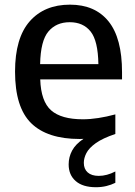

<svg xmlns="http://www.w3.org/2000/svg" viewBox="-20 -572 567 804"><path d="M382 212Q326.5 212 297 186.2Q267.5 160.5 267.5 116.5Q267.5 85.5 282 58.5Q296.5 31.5 329.5 9.5Q321.5 10 313.5 10Q178 10 110.5 -56.2Q43 -122.5 43 -272Q43 -413 104.5 -482.8Q166 -552.5 273 -552.5Q378 -552.5 434.5 -482.5Q491 -412.5 491 -269.5V-239.5H148.5Q151.5 -147.5 194 -110Q236.5 -72.5 327 -72.5Q358 -72.5 392 -77.8Q426 -83 463 -93V-11Q409.5 7 381 27.5Q352.5 48 341.8 69Q331 90 331 110Q331 135.5 347.2 150Q363.5 164.5 393.5 164.5Q427.5 164.5 463 146V193.5Q446 202 425.5 207Q405 212 382 212ZM272 -479Q215.5 -479 182.8 -440.2Q150 -401.5 148 -303.5H392Q390.5 -401 359.5 -440Q328.5 -479 272 -479Z"/></svg>

Font: Encode Sans Md
Style: Regular
Weight: 500
Designer: Multiple Designers
Foundry: Impallari Type
Version: Version 3.002; ttfautohint (v1.8.3) -l 8 -r 50 -G 200 -x 14 